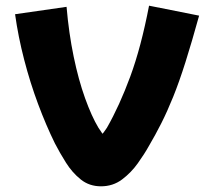

<svg xmlns="http://www.w3.org/2000/svg" viewBox="-20 -577 753 675"><path d="M335 78Q294 78 264 54Q234 30 212 -5Q190 -40 173 -73Q142 -136 114 -211Q86 -286 65 -367Q44 -448 33 -527L214 -553Q222 -460 239 -378Q256 -296 279 -232Q302 -168 326 -128Q331 -121 335.5 -114Q340 -107 340 -107Q342 -107 356 -128Q400 -205 438 -308Q476 -411 504 -557L680 -522Q654 -428 632 -358.5Q610 -289 589 -237Q568 -185 547 -143.5Q526 -102 503 -63Q488 -36 464.5 -3Q441 30 409 54Q377 78 335 78Z"/></svg>

Font: KN Bobohei
Style: Bold
Weight: 700
Designer: Kingnam Type Foundry
Version: Version 1.710;March 18, 2023